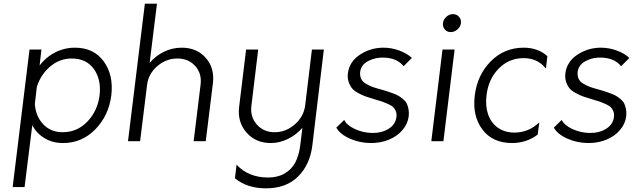

<svg xmlns="http://www.w3.org/2000/svg" viewBox="-20 -770 3460 1047"><path d="M388 -510Q491 -510 545.5 -435.5Q600 -361 587 -250Q573 -140 500 -65Q427 10 324 10Q267 10 223.5 -16Q180 -42 156 -87L114 250H49L141 -500H206L196 -413Q219 -443 248.5 -464.5Q278 -486 313.5 -498Q349 -510 388 -510ZM322 -49Q401 -49 456.5 -107Q512 -165 523 -250Q533 -336 492 -393.5Q451 -451 371 -451Q306 -451 254.5 -408Q203 -365 181 -297L170 -203Q175 -135 216 -92Q257 -49 322 -49Z M971 -510Q1053 -510 1102 -454.5Q1151 -399 1141 -316L1102 0H1036L1074 -310Q1081 -369 1044.5 -410Q1008 -451 947 -451Q886 -451 837.5 -409Q789 -367 782 -307L744 0H678L770 -750H836L796 -427Q829 -466 874.5 -488Q920 -510 971 -510Z M1746 -500 1683 25Q1670 128 1605.5 192.5Q1541 257 1430 257Q1328 257 1261 202L1270 128Q1335 198 1442 198Q1495 198 1533 175.5Q1571 153 1590.5 115.5Q1610 78 1617 25L1629 -73Q1596 -35 1550.5 -12.5Q1505 10 1457 10Q1374 10 1324 -47.5Q1274 -105 1284 -187L1322 -500H1388L1351 -194Q1343 -134 1380 -91.5Q1417 -49 1478 -49Q1539 -49 1587.5 -91.5Q1636 -134 1644 -194L1681 -500Z M2004 10Q1942 10 1888 -14Q1834 -38 1814 -74L1857 -116Q1871 -87 1915 -66.5Q1959 -46 2008 -45Q2061 -44 2099 -67.5Q2137 -91 2142 -133Q2144 -150 2138.5 -163.5Q2133 -177 2124.5 -185.5Q2116 -194 2097 -202.5Q2078 -211 2065.5 -215.5Q2053 -220 2028 -227Q2022 -229 2018 -230Q1991 -238 1974 -244Q1957 -250 1934.5 -262Q1912 -274 1900.5 -287.5Q1889 -301 1881.5 -322.5Q1874 -344 1877 -370Q1885 -434 1943 -472Q2001 -510 2071 -510Q2116 -510 2158.5 -494Q2201 -478 2226 -454L2181 -409Q2146 -453 2075 -456Q2028 -458 1988.5 -437.5Q1949 -417 1944 -378Q1942 -356 1949.5 -340Q1957 -324 1976 -313Q1995 -302 2011.5 -296Q2028 -290 2058 -282Q2081 -275 2091.5 -272Q2102 -269 2123 -261Q2144 -253 2154 -247Q2164 -241 2178 -229.5Q2192 -218 2198 -205.5Q2204 -193 2207.5 -175.5Q2211 -158 2209 -137Q2204 -95 2175 -61Q2146 -27 2101 -8.5Q2056 10 2004 10Z M2438 -595Q2418 -595 2405.5 -609.5Q2393 -624 2395.5 -644Q2398 -664 2414 -678.5Q2430 -693 2450 -693Q2470 -693 2483 -678.5Q2496 -664 2493.5 -644Q2491 -624 2474.5 -609.5Q2458 -595 2438 -595ZM2332 0 2393 -500H2459L2398 0Z M2772 10Q2666 10 2610.5 -64Q2555 -138 2569 -250Q2583 -362 2656.5 -436Q2730 -510 2836 -510Q2913 -510 2965 -464L2957 -396Q2912 -453 2835 -453Q2755 -453 2699 -395.5Q2643 -338 2633 -250Q2626 -193 2641.5 -147Q2657 -101 2694.5 -74Q2732 -47 2785 -47Q2863 -47 2921 -103L2912 -36Q2851 10 2772 10Z M3190 10Q3128 10 3074 -14Q3020 -38 3000 -74L3043 -116Q3057 -87 3101 -66.5Q3145 -46 3194 -45Q3247 -44 3285 -67.5Q3323 -91 3328 -133Q3330 -150 3324.5 -163.5Q3319 -177 3310.5 -185.5Q3302 -194 3283 -202.5Q3264 -211 3251.5 -215.5Q3239 -220 3214 -227Q3208 -229 3204 -230Q3177 -238 3160 -244Q3143 -250 3120.5 -262Q3098 -274 3086.5 -287.5Q3075 -301 3067.5 -322.5Q3060 -344 3063 -370Q3071 -434 3129 -472Q3187 -510 3257 -510Q3302 -510 3344.5 -494Q3387 -478 3412 -454L3367 -409Q3332 -453 3261 -456Q3214 -458 3174.5 -437.5Q3135 -417 3130 -378Q3128 -356 3135.5 -340Q3143 -324 3162 -313Q3181 -302 3197.5 -296Q3214 -290 3244 -282Q3267 -275 3277.5 -272Q3288 -269 3309 -261Q3330 -253 3340 -247Q3350 -241 3364 -229.5Q3378 -218 3384 -205.5Q3390 -193 3393.5 -175.5Q3397 -158 3395 -137Q3390 -95 3361 -61Q3332 -27 3287 -8.5Q3242 10 3190 10Z"/></svg>

Font: Orkney Light
Style: LightItalic
Weight: 300
Designer: Samuel Oakes and Alfredo Marco Pradil
Foundry: Alfredo Marco Pradil
Version: 1.0; ttfautohint (v1.5)